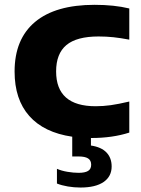

<svg xmlns="http://www.w3.org/2000/svg" viewBox="-20 -576 600 816"><path d="M218.5 -272.5Q218.5 -124.5 386.5 -124.5Q418.5 -124.5 450.8 -129Q483 -133.5 529.5 -144.5V-12.5Q458 10.5 368.5 10.5H366.5V42.5Q410.5 49 432.5 72Q454.5 95 454.5 131.5Q454.5 174 420.2 197.5Q386 221 322 221Q294.5 221 268.2 216.5Q242 212 222 204V141.5Q241.5 150 266.8 154.2Q292 158.5 314.5 158.5Q341 158.5 354.2 150.5Q367.5 142.5 367.5 124Q367.5 105.5 354.2 97.2Q341 89 314.5 89H287V5Q167 -12.5 104.5 -83Q42 -153.5 42 -272Q42 -410 129 -482.8Q216 -555.5 382 -555.5Q465.5 -555.5 529.5 -540V-407.5Q492.5 -414.5 462 -417.8Q431.5 -421 399 -421Q306 -421 262.2 -384.5Q218.5 -348 218.5 -272.5Z"/></svg>

Font: Encode Sans Expanded
Style: Bold
Weight: 700
Width: 7
Designer: Multiple Designers
Foundry: Impallari Type
Version: Version 2.000